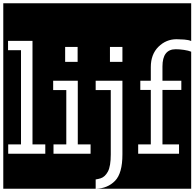

<svg xmlns="http://www.w3.org/2000/svg" viewBox="-32 -937 1185 1170"><path d="M-12 213V-917H274V213ZM18 0H244V-57H166V-688H17V-631H96V-57H18Z M250 213V-917H551V213ZM365 -651V-560H441V-651ZM294 0H520V-57H442V-445H292V-388H372V-57H294Z M527 -917H798V213H554Q624 211 669 165Q714 119 714 4V-445H544V-388H643V4Q643 76 625.5 108.5Q608 141 581.5 149.5Q555 158 527 158ZM638 -560H714V-651H638Z M774 213V-917H1133V-687Q1117 -694 1090.5 -696Q1064 -698 1044 -698Q980 -698 933.5 -652Q887 -606 887 -528V-445H823V-389H887V-57H810V0H1059V-57H958V-389H1073V-445H958V-532Q958 -637 1039 -637Q1062 -637 1089 -633Q1116 -629 1133 -622V213Z"/></svg>

Font: Zilla Slab Highlight
Style: Regular
Weight: 400
Designer: Typotheque Type Foundry
Foundry: Typotheque type foundry
Version: Version 1.1; 2017; ttfautohint (v1.6)